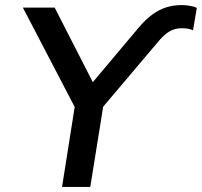

<svg xmlns="http://www.w3.org/2000/svg" viewBox="-20 -735 794 755"><path d="M224 0 282 -367 289 -285 70 -705H195L345 -412L525 -626Q552 -658 578.5 -677.5Q605 -697 633.5 -706Q662 -715 694 -715Q707 -715 717.5 -713.5Q728 -712 737 -710Q746 -708 754 -704L739 -616Q730 -620 720 -622Q710 -624 694 -624Q668 -624 646.5 -611.5Q625 -599 602 -571L360 -285L394 -367L335 0Z"/></svg>

Font: Nunito Sans 7pt SemiBold
Style: Italic
Weight: 600
Italic angle: -9°
Designer: Vernon Adams
Foundry: Vernon Adams
Version: Version 3.101;gftools[0.9.27]